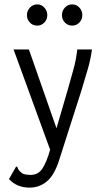

<svg xmlns="http://www.w3.org/2000/svg" viewBox="-20 -683 490 877"><path d="M115 174Q57 174 21 135L49 86L54 77L60 81Q62 89 66.5 95Q71 101 85 111Q101 116 119 116Q155 116 174 86.5Q193 57 209 1L42 -457H112L238 -97L290 -275Q303 -321 315.5 -366Q328 -411 333 -457H400Q394 -411 380 -364Q366 -317 352 -270L249 52Q227 119 193 146.5Q159 174 115 174ZM150 -566Q130 -566 116.5 -580Q103 -594 103 -614Q103 -633 116.5 -648Q130 -663 150 -663Q169 -663 182.5 -648.5Q196 -634 196 -614Q196 -594 182.5 -580Q169 -566 150 -566ZM310 -566Q290 -566 276.5 -580Q263 -594 263 -614Q263 -634 276.5 -648.5Q290 -663 310 -663Q329 -663 342.5 -648.5Q356 -634 356 -614Q356 -594 342.5 -580Q329 -566 310 -566Z"/></svg>

Font: Inconsolata SemiCondensed
Style: Regular
Weight: 400
Width: 4
Monospace: yes
Designer: Raph Levien, Cyreal, Brenton Simpson
Foundry: Raph Levien, Cyreal, Google
Version: Version 3.001; ttfautohint (v1.8.2.53-6de2)